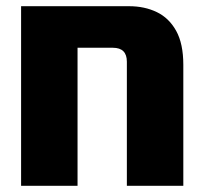

<svg xmlns="http://www.w3.org/2000/svg" viewBox="-20 -599 653 619"><path d="M48 0V-579H396Q446 -579 485.5 -560Q525 -541 548 -499.5Q571 -458 571 -390V0H389V-400Q389 -445 344 -445H230V0Z"/></svg>

Font: Assistant ExtraBold
Style: Regular
Weight: 800
Designer: Hebrew By Ben Nathan, Latin by Paul Hunt
Version: Version 3.000